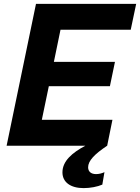

<svg xmlns="http://www.w3.org/2000/svg" viewBox="-20 -749 720 987"><path d="M14 0H419C351 36 301 79 301 137C301 188 343 218 410 218C444 218 481 211 506 200L517 136C504 142 489 146 474 146C448 146 433 133 433 111C433 78 465 44 531 0L558 -133H195L231 -306H545L571 -431H257L291 -596H652L680 -729H165Z"/></svg>

Font: Mona Sans
Style: Bold Italic
Weight: 700
Italic angle: -11.7°
Designer: Deni Anggara
Foundry: GitHub
Version: Version 2.000;Glyphs 3.2.3 (3260)